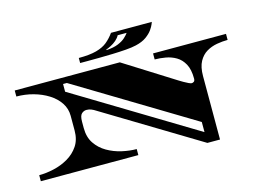

<svg xmlns="http://www.w3.org/2000/svg" viewBox="-115 -1071 1774 1322"><g transform="rotate(-15 772.0 -410.0)"><path d="M1211 42 515 -379Q514 -380 499 -386.5Q484 -393 465 -393Q446 -393 430.5 -379Q415 -365 415 -323V-277Q415 -212 445 -167.5Q475 -123 522.5 -95.5Q570 -68 625 -55.5Q680 -43 730 -43V0H35V-43Q85 -43 140 -55.5Q195 -68 242.5 -95.5Q290 -123 320 -167.5Q350 -212 350 -277V-382Q350 -433 322.5 -474.5Q295 -516 248 -545.5Q201 -575 143 -591Q85 -607 23 -607V-650H772L1120 -431Q1120 -431 1132 -423.5Q1144 -416 1160.5 -406.5Q1177 -397 1192 -390Q1207 -383 1214 -383Q1220 -383 1228.5 -388Q1237 -393 1237 -410Q1237 -475 1215.5 -514Q1194 -553 1160 -573Q1126 -593 1086 -600Q1046 -607 1009 -607V-650H1529V-607Q1492 -607 1452 -600Q1412 -593 1378 -573Q1344 -553 1322.5 -514Q1301 -475 1301 -410V42ZM1211 -35V-107L383 -607H356V-552ZM507 -716V-752Q585 -752 633 -765Q681 -778 711 -802.5Q741 -827 766 -862H1057Q1057 -862 1051 -846.5Q1045 -831 1029.5 -809Q1014 -787 985 -766Q956 -745 909 -734Q880 -727 834.5 -723.5Q789 -720 738.5 -718.5Q688 -717 641 -716.5Q594 -716 561 -716ZM705 -755Q757 -758 790.5 -772Q824 -786 843 -804Q862 -822 870 -834H806Q797 -816 779 -800.5Q761 -785 740.5 -774.5Q720 -764 705 -759Z"/></g></svg>

Font: Diplomata
Style: Regular
Weight: 400
Designer: Eduardo Rodriguez Tunni
Foundry: Eduardo Rodriguez Tunni
Version: Version 1.002; ttfautohint (v1.8.4.7-5d5b);gftools[0.9.23]